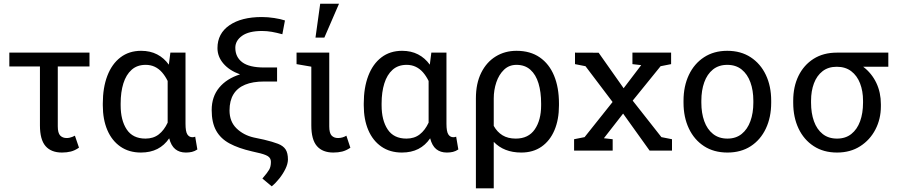

<svg xmlns="http://www.w3.org/2000/svg" viewBox="-20 -812 4853 1035"><path d="M314 10.3Q255.9 10.3 225.6 -24.4Q195.3 -59.1 195.3 -136.2V-453.6H30.3V-528.3H462.4V-453.6H291.5V-130.9Q291.5 -95.2 304.4 -81.5Q317.4 -67.9 339.4 -67.9Q347.2 -67.9 355 -69.6Q362.8 -71.3 370.1 -74.2Q377.4 -77.1 383.8 -80.6L405.8 -16.1Q383.3 -0.5 361.6 4.9Q339.8 10.3 314 10.3Z M739.7 10.3Q675.3 10.3 629.2 -21.7Q583 -53.7 558.6 -110.8Q534.2 -168 534.2 -244.1V-254.4Q534.2 -339.4 558.6 -403.3Q583 -467.3 629.4 -502.7Q675.8 -538.1 740.7 -538.1Q789.6 -538.1 826.9 -518.8Q864.3 -499.5 890.1 -463.4L898.4 -528.3H980V-144.5Q980 -103.5 989.7 -87.9Q999.5 -72.3 1017.1 -72.3Q1021 -72.3 1025.1 -73Q1029.3 -73.7 1032.2 -75.2L1043.9 -6.3Q1029.3 3.4 1014.6 6.8Q1000 10.3 981.9 10.3Q947.3 10.3 924.8 -8.1Q902.3 -26.4 892.1 -66.4Q866.2 -28.3 828.4 -9Q790.5 10.3 739.7 10.3ZM764.2 -64.9Q806.6 -64.9 835.7 -87.4Q864.7 -109.9 883.8 -150.9V-375.5Q870.6 -402.3 853.5 -421.9Q836.4 -441.4 814.5 -451.9Q792.5 -462.4 765.1 -462.4Q719.2 -462.4 689.5 -435.8Q659.7 -409.2 645 -362.3Q630.4 -315.4 630.4 -254.4V-244.1Q630.4 -163.6 663.1 -114.3Q695.8 -64.9 764.2 -64.9Z M1444.8 192.4 1394.5 150.4Q1421.4 119.1 1430.9 102.8Q1440.4 86.4 1440.4 60.5Q1440.4 40 1423.3 29.5Q1406.2 19 1365.2 10.3L1337.9 3.9Q1265.6 -12.7 1217.5 -38.6Q1169.4 -64.5 1145.3 -107.7Q1121.1 -150.9 1121.1 -218.8Q1121.1 -290.5 1161.4 -339.4Q1201.7 -388.2 1273.9 -411.1Q1216.8 -431.6 1184.6 -469Q1152.3 -506.3 1152.3 -552.7Q1152.3 -631.3 1216.8 -675.8Q1281.2 -720.2 1391.6 -720.2Q1424.3 -720.2 1458.7 -714.8Q1493.2 -709.5 1516.1 -701.7L1502 -627.4Q1471.7 -635.7 1445.3 -640.4Q1418.9 -645 1392.6 -645Q1321.3 -645 1284.9 -618.9Q1248.5 -592.8 1248.5 -554.7Q1248.5 -504.4 1286.1 -476.3Q1323.7 -448.2 1403.8 -448.2H1473.6V-372.6H1403.8Q1342.8 -372.6 1301.3 -355.5Q1259.8 -338.4 1238.5 -303.7Q1217.3 -269 1217.3 -216.8Q1217.3 -156.7 1254.9 -120.1Q1292.5 -83.5 1348.1 -70.8L1403.3 -59.1Q1450.2 -47.9 1478.5 -36.9Q1506.8 -25.9 1519.5 -6.6Q1532.2 12.7 1532.2 48.3Q1531.7 71.8 1518.6 98.6Q1505.4 125.5 1485.6 150.4Q1465.8 175.3 1444.8 192.4Z M1776.9 10.3Q1718.8 10.3 1688.5 -24.4Q1658.2 -59.1 1658.2 -136.2V-452.6L1578.6 -466.3V-528.3H1754.9V-130.9Q1754.9 -94.7 1767.6 -81.3Q1780.3 -67.9 1802.2 -67.9Q1814.5 -67.9 1826.2 -71.3Q1837.9 -74.7 1847.2 -80.6L1868.7 -15.6Q1846.2 -0.5 1824.7 4.9Q1803.2 10.3 1776.9 10.3ZM1680.7 -609.4 1706.1 -792H1807.6L1728.5 -609.4Z M2146.5 10.3Q2082 10.3 2035.9 -21.7Q1989.7 -53.7 1965.3 -110.8Q1940.9 -168 1940.9 -244.1V-254.4Q1940.9 -339.4 1965.3 -403.3Q1989.7 -467.3 2036.1 -502.7Q2082.5 -538.1 2147.5 -538.1Q2196.3 -538.1 2233.6 -518.8Q2271 -499.5 2296.9 -463.4L2305.2 -528.3H2386.7V-144.5Q2386.7 -103.5 2396.5 -87.9Q2406.2 -72.3 2423.8 -72.3Q2427.7 -72.3 2431.9 -73Q2436 -73.7 2439 -75.2L2450.7 -6.3Q2436 3.4 2421.4 6.8Q2406.7 10.3 2388.7 10.3Q2354 10.3 2331.5 -8.1Q2309.1 -26.4 2298.8 -66.4Q2272.9 -28.3 2235.1 -9Q2197.3 10.3 2146.5 10.3ZM2170.9 -64.9Q2213.4 -64.9 2242.4 -87.4Q2271.5 -109.9 2290.5 -150.9V-375.5Q2277.3 -402.3 2260.3 -421.9Q2243.2 -441.4 2221.2 -451.9Q2199.2 -462.4 2171.9 -462.4Q2126 -462.4 2096.2 -435.8Q2066.4 -409.2 2051.8 -362.3Q2037.1 -315.4 2037.1 -254.4V-244.1Q2037.1 -163.6 2069.8 -114.3Q2102.5 -64.9 2170.9 -64.9Z M2545.4 203.1V-281.7Q2545.4 -362.3 2574 -419.7Q2602.5 -477.1 2652.1 -507.6Q2701.7 -538.1 2764.2 -538.1Q2838.4 -538.1 2889.4 -502.9Q2940.4 -467.8 2966.8 -404.1Q2993.2 -340.3 2993.2 -254.4V-244.1Q2993.2 -167.5 2969 -110.4Q2944.8 -53.2 2899.4 -21.5Q2854 10.3 2790 10.3Q2742.7 10.3 2705.6 -4.4Q2668.5 -19 2641.6 -47.4V203.1ZM2760.3 -64.9Q2828.6 -64.9 2862.8 -114.7Q2897 -164.6 2897 -244.1V-254.4Q2897 -315.9 2882.8 -362.8Q2868.7 -409.7 2839.1 -436Q2809.6 -462.4 2764.2 -462.4Q2724.1 -462.4 2696.8 -436Q2669.4 -409.7 2655.5 -368.2Q2641.6 -326.7 2641.6 -281.2V-133.3Q2659.7 -100.6 2688.7 -82.8Q2717.8 -64.9 2760.3 -64.9Z M3074.7 0V-61.5L3131.3 -72.8L3282.2 -262.2L3136.2 -455.1L3079.6 -466.3V-528.3L3207 -527.8L3341.8 -336.4L3436.5 -460.9L3389.2 -466.3V-528.3H3597.7V-466.3L3541 -455.1L3390.6 -269.5L3545.4 -72.8L3602.5 -61.5V0H3481.9L3338.9 -199.7L3235.4 -66.9L3282.7 -61.5V0Z M3901.4 10.3Q3828.1 10.3 3775.1 -24.2Q3722.2 -58.6 3693.4 -119.4Q3664.6 -180.2 3664.6 -258.3V-269Q3664.6 -347.2 3693.4 -408Q3722.2 -468.8 3775.1 -503.4Q3828.1 -538.1 3900.4 -538.1Q3973.6 -538.1 4026.6 -503.4Q4079.6 -468.8 4108.4 -408.2Q4137.2 -347.7 4137.2 -269V-258.3Q4137.2 -179.7 4108.4 -118.9Q4079.6 -58.1 4026.9 -23.9Q3974.1 10.3 3901.4 10.3ZM3901.4 -64.9Q3947.3 -64.9 3978.3 -90.1Q4009.3 -115.2 4025.1 -158.9Q4041 -202.6 4041 -258.3V-269Q4041 -324.7 4025.1 -368.4Q4009.3 -412.1 3978 -437.3Q3946.8 -462.4 3900.4 -462.4Q3854.5 -462.4 3823.2 -437.3Q3792 -412.1 3776.4 -368.4Q3760.7 -324.7 3760.7 -269V-258.3Q3760.7 -202.6 3776.4 -158.9Q3792 -115.2 3823.5 -90.1Q3855 -64.9 3901.4 -64.9Z M4492.2 10.3Q4419.4 10.3 4366.5 -24.2Q4313.5 -58.6 4284.7 -119.1Q4255.9 -179.7 4255.9 -258.3V-269Q4255.9 -344.7 4284.4 -403.1Q4313 -461.4 4365.7 -494.9Q4418.5 -528.3 4491.2 -528.3H4768.6V-452.1H4633.3Q4679.2 -417 4703.9 -365.2Q4728.5 -313.5 4728.5 -250V-239.3Q4728.5 -170.9 4699.2 -114.3Q4669.9 -57.6 4616.9 -23.7Q4564 10.3 4492.2 10.3ZM4492.2 -64.9Q4538.1 -64.9 4569.3 -89.8Q4600.6 -114.7 4616.5 -158.4Q4632.3 -202.1 4632.3 -258.3V-269Q4632.3 -321.3 4616.2 -362.8Q4600.1 -404.3 4568.6 -428.2Q4537.1 -452.1 4490.7 -452.1Q4444.8 -452.1 4414.1 -428.2Q4383.3 -404.3 4367.7 -362.8Q4352.1 -321.3 4352.1 -269V-258.3Q4352.1 -202.1 4367.7 -158.4Q4383.3 -114.7 4414.6 -89.8Q4445.8 -64.9 4492.2 -64.9Z"/></svg>

Font: Roboto Slab LO
Style: Regular
Weight: 400
Designer: Google
Version: Version 2.000